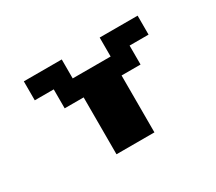

<svg xmlns="http://www.w3.org/2000/svg" viewBox="-117 -860 1233 1096"><g transform="rotate(-30 500.0 -312.5)"><path d="M375 0V-375H250V-500H125V-625H375V-500H625V-625H875V-500H750V-375H625V0Z"/></g></svg>

Font: Silkscreen
Style: Bold
Weight: 700
Designer: Jason Kottke
Foundry: Jason Kottke
Version: Version 1.001; ttfautohint (v1.8.4.7-5d5b)